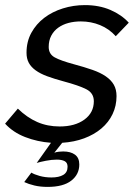

<svg xmlns="http://www.w3.org/2000/svg" viewBox="-44 -551 539 753"><path d="M79 126Q90 133 111.5 139Q133 145 158 145Q187 145 204 135Q221 125 221 103Q221 87 209.5 81Q198 75 179 75Q159 75 136 79.5Q113 84 100 88L156 9Q102 5 54.5 -13.5Q7 -32 -24 -66L26 -125Q62 -90 102 -72.5Q142 -55 190 -55Q250 -55 287 -82Q324 -109 324 -154Q324 -186 294.5 -201Q265 -216 205 -232Q168 -242 141 -252Q114 -262 96 -275Q78 -288 69 -304.5Q60 -321 60 -344Q60 -388 79 -422.5Q98 -457 129.5 -481Q161 -505 202.5 -518Q244 -531 289 -531Q345 -531 389 -512Q433 -493 461 -462L410 -409Q384 -438 348.5 -452.5Q313 -467 273 -467Q247 -467 224.5 -461Q202 -455 184.5 -442.5Q167 -430 157 -411Q147 -392 147 -367Q147 -339 170.5 -326Q194 -313 246 -299Q287 -288 318.5 -277Q350 -266 371 -251.5Q392 -237 402.5 -218.5Q413 -200 413 -174Q413 -136 397.5 -103.5Q382 -71 353.5 -47Q325 -23 286 -8.5Q247 6 200 9L169 48Q177 45 186.5 44Q196 43 204 43Q233 43 250 55.5Q267 68 267 94Q267 133 235.5 157.5Q204 182 143 182Q114 182 91 176.5Q68 171 51 163Z"/></svg>

Font: PTCRaleway Medium
Style: Italic
Weight: 500
Italic angle: -12°
Designer: Matt McInerney, Pablo Impallari, Rodrigo Fuenzalida
Foundry: Matt McInerney, Pablo Impallari, Rodrigo Fuenzalida
Version: Version 3.000g; ttfautohint (v1.5) -l 8 -r 28 -G 28 -x 14 -D